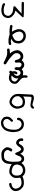

<svg xmlns="http://www.w3.org/2000/svg" viewBox="1692 -2172 763 4188"><g transform="rotate(90 2074.0 -78.5)"><path d="M175.8 272.5Q144.5 268.6 113.3 261.2Q82 253.9 56.6 234.4Q48.8 225.6 49.8 211.9L56.6 199.2Q67.4 191.4 81.1 193.4Q103.5 207 128.4 213.9Q153.3 220.7 176.3 222.2Q199.2 223.6 225.1 221.7Q251 219.7 269.5 213.9Q288.1 208 300.3 193.4Q312.5 178.7 319.8 160.6Q327.1 142.6 325.7 123Q324.2 103.5 315.9 88.4Q307.6 73.2 292.5 59.6Q277.3 45.9 252.9 33.2Q228.5 20.5 191.9 18.6Q155.3 16.6 131.8 10.7Q108.4 4.9 120.1 -26.4L277.3 -167L51.8 -168Q39.1 -168 30.3 -175.8Q21.5 -186.5 22.5 -200.2L29.3 -212.9Q40 -221.7 55.7 -218.8Q323.2 -217.8 343.8 -212.9Q364.3 -208 350.6 -181.6L210.9 -31.2Q242.2 -25.4 270.5 -12.7Q298.8 0 330.6 31.7Q362.3 63.5 369.1 90.8Q376 118.2 372.6 145Q369.1 171.9 360.4 191.9Q351.6 211.9 327.6 233.4Q303.7 254.9 281.7 261.7Q259.8 268.6 231.9 272.5Q204.1 276.4 175.8 272.5Z M840.8 118.2Q810.5 115.2 781.7 108.4Q752.9 101.6 725.6 91.8Q707 95.7 686.5 96.7Q666 97.7 640.6 95.7Q615.2 93.8 585.9 90.8Q556.6 87.9 531.2 77.1Q523.4 67.4 524.4 52.7L531.2 39.1Q544.9 29.3 562.5 32.2Q587.9 38.1 616.2 41Q644.5 43.9 672.9 43.9Q648.4 3.9 631.3 -38.1Q614.3 -80.1 616.7 -116.7Q619.1 -153.3 628.4 -175.3Q637.7 -197.3 662.6 -222.7Q687.5 -248 716.8 -254.9Q746.1 -261.7 777.8 -259.8Q809.6 -257.8 835.9 -245.6Q862.3 -233.4 884.8 -210.4Q907.2 -187.5 915 -168.5Q922.9 -149.4 926.8 -124Q930.7 -98.6 926.8 -69.8Q922.9 -41 913.6 -19.5Q904.3 2 889.2 17.1Q874 32.2 858.9 41.5Q843.8 50.8 827.1 59.6Q854.5 68.4 880.4 66.4Q906.2 64.5 942.4 57.6L956.1 64.5Q963.9 75.2 961.9 90.8L956.1 104.5Q933.6 115.2 908.2 118.2Q872.1 121.1 840.8 118.2ZM779.3 22.5Q798.8 14.6 816.4 4.9Q834 -4.9 850.6 -21.5Q867.2 -38.1 872.1 -65.9Q877 -93.8 873 -121.6Q869.1 -149.4 848.1 -170.4Q827.1 -191.4 801.3 -200.7Q775.4 -210 748.5 -206.5Q721.7 -203.1 704.1 -188.5Q686.5 -173.8 676.3 -152.3Q666 -130.9 670.9 -99.6Q675.8 -68.4 688.5 -40.5Q701.2 -12.7 742.2 36.1Z M1349.6 224.6Q1300.8 201.2 1252 177.2Q1203.1 153.3 1161.6 147.9Q1120.1 142.6 1061.5 150.4L1046.9 142.6Q1038.1 129.9 1039.1 114.3L1046.9 98.6Q1064.5 87.9 1147.5 86.9Q1129.9 69.3 1119.1 52.2Q1108.4 35.2 1098.1 14.2Q1087.9 -6.8 1080.1 -33.7Q1072.3 -60.5 1077.1 -93.8Q1082 -127 1111.8 -159.2Q1141.6 -191.4 1168.9 -198.7Q1196.3 -206.1 1221.7 -203.6Q1247.1 -201.2 1264.6 -190.4Q1282.2 -179.7 1297.9 -168.9Q1304.7 -184.6 1321.3 -197.8Q1337.9 -210.9 1358.9 -219.7Q1379.9 -228.5 1408.7 -224.1Q1437.5 -219.7 1458 -202.6Q1478.5 -185.5 1492.2 -168.9Q1505.9 -184.6 1523.9 -192.9Q1542 -201.2 1563.5 -201.2Q1585 -201.2 1606 -198.2Q1627 -195.3 1651.9 -171.4Q1676.8 -147.5 1685.1 -119.6Q1693.4 -91.8 1690.4 -54.7Q1687.5 -17.6 1668.5 5.9Q1649.4 29.3 1631.3 46.4Q1613.3 63.5 1582 87.9Q1567.4 103.5 1545.9 101.6L1531.2 93.8Q1524.4 84 1521.5 69.3Q1524.4 58.6 1531.2 48.8Q1547.9 38.1 1564.9 27.3Q1582 16.6 1596.7 0.5Q1611.3 -15.6 1625 -34.7Q1638.7 -53.7 1634.8 -80.6Q1630.9 -107.4 1608.9 -127.9Q1586.9 -148.4 1562 -144.5Q1537.1 -140.6 1521 -117.7Q1504.9 -94.7 1507.8 -74.2Q1510.7 -53.7 1497.1 -23.4Q1486.3 -14.6 1469.7 -15.6L1455.1 -23.4Q1441.4 -50.8 1445.8 -79.6Q1450.2 -108.4 1447.3 -123Q1444.3 -137.7 1424.8 -152.3Q1405.3 -167 1385.7 -167Q1366.2 -167 1354 -146Q1341.8 -125 1343.8 -96.2Q1345.7 -67.4 1346.7 -42L1338.9 -26.4Q1328.1 -17.6 1311.5 -18.6L1296.9 -26.4Q1285.2 -50.8 1280.3 -78.1Q1275.4 -105.5 1254.4 -127Q1233.4 -148.4 1208 -145.5Q1182.6 -142.6 1163.1 -124Q1143.6 -105.5 1140.6 -72.8Q1137.7 -40 1149.4 -14.6Q1161.1 10.7 1222.2 63Q1283.2 115.2 1314.9 133.3Q1346.7 151.4 1377 172.9Q1384.8 184.6 1383.8 202.1L1377 216.8Q1366.2 225.6 1349.6 224.6Z M1662.1 109.4Q1634.8 103.5 1607.9 98.1Q1581.1 92.8 1561.5 70.8Q1542 48.8 1537.1 27.8Q1532.2 6.8 1534.2 -19.5Q1536.1 -45.9 1555.7 -67.4Q1566.4 -77.1 1581.1 -75.2L1593.8 -69.3Q1601.6 -59.6 1600.6 -45.9Q1585 -23.4 1584.5 -4.4Q1584 14.6 1592.8 29.3Q1601.6 43.9 1624 50.3Q1646.5 56.6 1671.4 56.6Q1696.3 56.6 1712.4 51.8Q1728.5 46.9 1739.3 33.7Q1750 20.5 1755.9 5.4Q1761.7 -9.8 1758.3 -28.3Q1754.9 -46.9 1734.9 -64Q1714.8 -81.1 1686.5 -100.6Q1658.2 -120.1 1644 -146.5Q1629.9 -172.9 1625 -198.2Q1620.1 -223.6 1622.1 -248Q1624 -272.5 1632.8 -290Q1642.6 -299.8 1657.2 -298.8L1669.9 -291Q1678.7 -280.3 1675.8 -264.6Q1670.9 -241.2 1674.3 -218.3Q1677.7 -195.3 1686.5 -177.2Q1695.3 -159.2 1724.1 -136.7Q1752.9 -114.3 1777.8 -89.8Q1802.7 -65.4 1806.6 -43.9Q1810.5 -22.5 1808.6 -2.4Q1806.6 17.6 1799.3 33.2Q1792 48.8 1768.1 72.8Q1744.1 96.7 1717.8 103.5Q1691.4 110.4 1662.1 109.4Z M2197.3 97.7Q2164.1 92.8 2134.3 79.1Q2104.5 65.4 2072.3 30.3Q2040 -4.9 2033.7 -42.5Q2027.3 -80.1 2029.3 -113.3Q2031.2 -146.5 2034.7 -220.7Q2038.1 -294.9 2040.5 -330.6Q2043 -366.2 2043 -384.3Q2043 -402.3 2056.6 -415Q2070.3 -427.7 2085 -432.1Q2099.6 -436.5 2129.4 -435.1Q2159.2 -433.6 2197.8 -420.4Q2236.3 -407.2 2258.3 -405.3Q2280.3 -403.3 2293.9 -414.1Q2307.6 -424.8 2313 -432.6Q2318.4 -440.4 2332 -439.5L2344.7 -432.6Q2351.6 -422.9 2350.6 -408.2Q2343.8 -394.5 2328.1 -378.9Q2312.5 -363.3 2287.1 -361.3Q2261.7 -359.4 2229 -364.7Q2196.3 -370.1 2165.5 -377.9Q2134.8 -385.7 2115.2 -383.8Q2095.7 -381.8 2092.8 -367.7Q2089.8 -353.5 2089.8 -321.8Q2089.8 -290 2085 -202.1Q2115.2 -224.6 2145 -233.4Q2174.8 -242.2 2205.1 -241.7Q2235.4 -241.2 2258.3 -233.9Q2281.2 -226.6 2301.8 -211.4Q2322.3 -196.3 2338.4 -144.5Q2354.5 -92.8 2351.1 -60.1Q2347.7 -27.3 2333 3.9Q2318.4 35.2 2293.5 57.1Q2268.6 79.1 2246.1 88.4Q2223.6 97.7 2197.3 97.7ZM2231.4 42Q2252.9 29.3 2269.5 8.8Q2286.1 -11.7 2295.4 -38.6Q2304.7 -65.4 2301.8 -87.9Q2298.8 -110.4 2293 -132.3Q2287.1 -154.3 2271.5 -169.4Q2255.9 -184.6 2236.3 -189Q2216.8 -193.4 2193.8 -191.9Q2170.9 -190.4 2149.9 -182.1Q2128.9 -173.8 2109.4 -151.4Q2089.8 -128.9 2083.5 -114.3Q2077.1 -99.6 2078.6 -81.5Q2080.1 -63.5 2083.5 -44.4Q2086.9 -25.4 2108.4 -2Q2129.9 21.5 2145.5 29.8Q2161.1 38.1 2184.1 45.4Q2207 52.7 2231.4 42Z M2647.5 283.2Q2622.1 279.3 2600.1 268.6Q2578.1 257.8 2560.1 242.7Q2542 227.5 2534.7 209Q2527.3 190.4 2525.4 171.9Q2523.4 153.3 2525.9 131.8Q2528.3 110.4 2538.1 90.8Q2547.9 71.3 2594.7 28.3Q2603.5 17.6 2617.2 19.5L2629.9 25.4Q2637.7 36.1 2636.7 49.8L2628.9 63.5Q2602.5 87.9 2587.4 111.8Q2572.3 135.7 2574.7 160.6Q2577.1 185.5 2589.8 200.2Q2602.5 214.8 2622.6 225.6Q2642.6 236.3 2670.4 231.9Q2698.2 227.5 2720.2 219.2Q2742.2 210.9 2767.1 178.7Q2792 146.5 2801.8 91.8Q2811.5 37.1 2810.5 -8.3Q2809.6 -53.7 2799.3 -83.5Q2789.1 -113.3 2765.1 -134.3Q2741.2 -155.3 2720.7 -163.1Q2700.2 -170.9 2673.8 -165.5Q2647.5 -160.2 2625 -142.1Q2602.5 -124 2598.6 -85.9L2591.8 -73.2Q2583 -65.4 2569.3 -66.4L2556.6 -73.2Q2544.9 -87.9 2548.3 -108.9Q2551.8 -129.9 2562 -147.5Q2572.3 -165 2592.3 -184.1Q2612.3 -203.1 2644.5 -212.4Q2676.8 -221.7 2705.6 -217.8Q2734.4 -213.9 2764.6 -200.2Q2794.9 -186.5 2819.3 -149.9Q2843.8 -113.3 2850.6 -84.5Q2857.4 -55.7 2861.8 -3.9Q2866.2 47.9 2847.7 118.7Q2829.1 189.5 2792.5 224.6Q2755.9 259.8 2721.2 272Q2686.5 284.2 2647.5 283.2Z M3321.3 273.4Q3298.8 269.5 3278.8 260.3Q3258.8 251 3233.4 224.6Q3208 198.2 3198.7 176.8Q3189.5 155.3 3193.4 130.4Q3197.3 105.5 3205.6 85.4Q3213.9 65.4 3227.5 46.9Q3242.2 34.2 3263.7 36.1L3277.3 43Q3286.1 52.7 3284.2 68.4L3277.3 82Q3248 119.1 3252 145Q3255.9 170.9 3280.3 191.9Q3304.7 212.9 3333.5 215.8Q3362.3 218.8 3390.6 217.3Q3418.9 215.8 3444.3 204.6Q3469.7 193.4 3482.9 165Q3496.1 136.7 3502.4 96.2Q3508.8 55.7 3508.8 13.2Q3508.8 -29.3 3506.3 -82Q3503.9 -134.8 3481 -152.8Q3458 -170.9 3438 -166.5Q3418 -162.1 3403.3 -145Q3388.7 -127.9 3378.9 -98.6Q3369.1 -69.3 3355.5 -42Q3333 -13.7 3314.5 -40Q3301.8 -68.4 3289.6 -97.2Q3277.3 -126 3261.2 -143.1Q3245.1 -160.2 3225.6 -156.2Q3206.1 -152.3 3189.5 -123.5Q3172.9 -94.7 3147 -70.3Q3121.1 -45.9 3090.3 -47.9Q3059.6 -49.8 3035.2 -75.2Q3010.7 -100.6 3003.4 -124.5Q2996.1 -148.4 2998 -176.8Q3000 -188.5 3006.8 -197.3Q3018.6 -206.1 3034.2 -204.1L3047.9 -197.3Q3056.6 -186.5 3054.7 -170.9Q3051.8 -152.3 3059.1 -136.2Q3066.4 -120.1 3082.5 -111.3Q3098.6 -102.5 3110.8 -111.3Q3123 -120.1 3135.7 -145.5Q3148.4 -170.9 3168 -187.5Q3187.5 -204.1 3207.5 -210.4Q3227.5 -216.8 3253.4 -213.4Q3279.3 -210 3299.8 -188.5Q3320.3 -167 3335 -137.7Q3349.6 -168 3370.1 -191.9Q3390.6 -215.8 3416.5 -220.7Q3442.4 -225.6 3470.7 -220.7Q3499 -215.8 3529.3 -175.3Q3559.6 -134.8 3562.5 -56.6Q3565.4 21.5 3561 61Q3556.6 100.6 3549.3 146Q3542 191.4 3510.7 224.1Q3479.5 256.8 3454.1 263.2Q3428.7 269.5 3394 272.5Q3359.4 275.4 3321.3 273.4Z M3996.1 104.5Q3985.4 103.5 3977.5 96.7Q3969.7 85.9 3970.7 71.3L3977.5 57.6Q4004.9 50.8 4031.2 43.9Q4057.6 37.1 4078.6 11.7Q4099.6 -13.7 4095.7 -43Q4091.8 -72.3 4083.5 -90.8Q4075.2 -109.4 4057.6 -129.9Q4040 -150.4 4010.7 -159.7Q3981.4 -168.9 3951.7 -165.5Q3921.9 -162.1 3898.9 -157.2Q3876 -152.3 3853.5 -132.8Q3861.3 -105.5 3861.8 -82.5Q3862.3 -59.6 3861.3 -34.7Q3860.4 -9.8 3850.6 12.2Q3840.8 34.2 3813.5 61.5Q3786.1 88.9 3758.8 96.7Q3731.4 104.5 3695.8 99.6Q3660.2 94.7 3620.6 81.1Q3581.1 67.4 3554.2 39.1Q3527.3 10.7 3522 -22.9Q3516.6 -56.6 3518.6 -89.8Q3520.5 -123 3531.2 -149.9Q3542 -176.8 3568.8 -201.7Q3595.7 -226.6 3635.3 -239.3Q3674.8 -252 3708 -248.5Q3741.2 -245.1 3769.5 -232.9Q3797.9 -220.7 3829.1 -185.5Q3857.4 -201.2 3886.2 -208Q3915 -214.8 3943.8 -217.3Q3972.7 -219.7 3997.1 -215.8Q4021.5 -211.9 4042 -204.6Q4062.5 -197.3 4097.7 -159.7Q4132.8 -122.1 4141.6 -88.4Q4150.4 -54.7 4147.5 -26.4Q4144.5 2 4135.7 19Q4127 36.1 4102.1 60.1Q4077.1 84 4051.3 92.8Q4025.4 101.6 3996.1 104.5ZM3745.1 44.9Q3765.6 39.1 3783.2 21.5Q3800.8 3.9 3806.2 -22Q3811.5 -47.9 3810.1 -75.2Q3808.6 -102.5 3800.3 -127Q3792 -151.4 3772 -167.5Q3752 -183.6 3730.5 -190.9Q3709 -198.2 3683.6 -195.8Q3658.2 -193.4 3637.7 -183.6Q3617.2 -173.8 3603 -158.2Q3588.9 -142.6 3578.6 -112.8Q3568.4 -83 3569.3 -62Q3570.3 -41 3577.1 -22.9Q3584 -4.9 3601.6 9.3Q3619.1 23.4 3641.6 32.2Q3664.1 41 3689 45.9Q3713.9 50.8 3745.1 44.9Z"/></g></svg>

Font: JasonHandwriting4
Style: Regular
Weight: 400
Version: Version 1.01.21